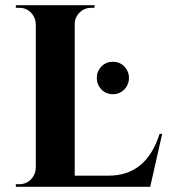

<svg xmlns="http://www.w3.org/2000/svg" viewBox="-20 -720 656 740"><path d="M559 0H41V-10H54Q80 -10 99 -28Q117 -47 118 -73V-627Q117 -653 99 -672Q80 -690 54 -690H41V-700H345L344 -690H332Q306 -690 287 -672Q268 -653 268 -627V-43H399Q544 -43 595 -204H605ZM371 -375Q353 -394 353 -420Q353 -445 371 -464Q389 -482 415 -482Q441 -482 459 -464Q477 -445 477 -420Q477 -394 459 -375Q441 -357 415 -357Q389 -357 371 -375Z"/></svg>

Font: Cinzel Bold(RUS BY LYAJKA)
Style: Regular
Weight: 700
Designer: Natanael Gama
Version: Version 1.001;PS 001.001;hotconv 1.0.56;makeotf.lib2.0.21325